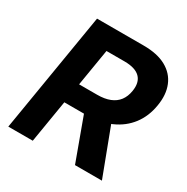

<svg xmlns="http://www.w3.org/2000/svg" viewBox="-165 -871 987 1013"><g transform="rotate(30 328.0 -364.0)"><path d="M19.5 0 140.1 -727.5H424.3Q507.8 -727.5 561 -698.2Q614.3 -668.9 636.2 -615.5Q658.2 -562 646 -490.7Q634.3 -418.9 594.5 -366.9Q554.7 -314.9 490.7 -286.9Q426.8 -258.8 342.8 -258.8H150.4L170.4 -379.9H341.3Q386.7 -379.9 418.5 -392.6Q450.2 -405.3 468.8 -429.9Q487.3 -454.6 493.2 -490.7Q502.4 -546.4 473.4 -575.4Q444.3 -604.5 378.4 -604.5H268.6L168.5 0ZM425.8 0 304.7 -330.6H464.8L589.8 0Z"/></g></svg>

Font: Inter 16pt
Style: Bold Italic
Weight: 700
Italic angle: -9.3988°
Version: Version 4.001;git-66647c0bb